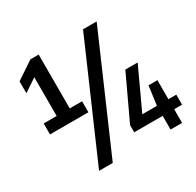

<svg xmlns="http://www.w3.org/2000/svg" viewBox="-183 -1015 1313 1288"><g transform="rotate(-30 473.0 -371.0)"><path d="M66.5 -308V-393H167V-693L67.5 -626.5V-718.5L204.5 -810H268.5V-393H364V-308ZM229.5 68 611 -808H716.5L335.5 68ZM563 -38V-93.5L721.5 -432H817L670.5 -115.5H783.5L803.5 -263H872.5V-115.5H933.5V-38H872.5V68H783.5V-38Z"/></g></svg>

Font: Encode Sans SmCnd SmBold
Style: Regular
Weight: 600
Width: 4
Designer: Multiple Designers
Foundry: Impallari Type
Version: Version 3.002; ttfautohint (v1.8.3) -l 8 -r 50 -G 200 -x 14 